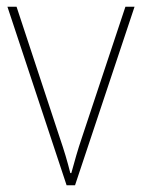

<svg xmlns="http://www.w3.org/2000/svg" viewBox="-20 -548 420 568"><path d="M177 0H202L378 -528H351L223 -143C209 -102 201 -72 191 -36H188C179 -72 170 -102 156 -143L29 -528H2Z"/></svg>

Font: Noto Sans Lao SemiCondensed Thin
Style: Regular
Weight: 100
Width: 4
Designer: Monotype Design Team
Foundry: Monotype Imaging Inc.
Version: Version 2.003